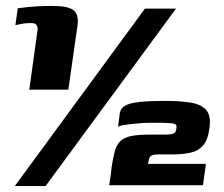

<svg xmlns="http://www.w3.org/2000/svg" viewBox="-20 -546 756 649"><path d="M79 -243 106 -438Q109 -452 104.5 -460Q100 -468 86 -468Q74 -468 64 -467Q54 -466 32 -461L40 -518Q76 -523 103 -524.5Q130 -526 156 -526Q210 -526 228.5 -511.5Q247 -497 242 -460L211 -243ZM575 -517 134 83H30L470 -517ZM349 80Q351 65 353.5 50.5Q356 36 357 21Q362 -13 368 -34.5Q374 -56 386.5 -68.5Q399 -81 422.5 -86Q446 -91 487 -91Q505 -91 514 -91Q523 -91 541 -91Q554 -91 564.5 -94Q575 -97 576 -111Q579 -124 571 -127Q563 -130 551 -130Q538 -131 527.5 -131Q517 -131 498 -131Q475 -131 459.5 -130Q444 -129 438 -128Q434 -128 421.5 -126.5Q409 -125 396.5 -123Q384 -121 379 -117L385 -164Q388 -181 404 -189.5Q420 -198 453 -201.5Q486 -205 538 -205Q590 -205 625.5 -199Q661 -193 677.5 -173.5Q694 -154 688 -113Q683 -73 666 -54Q649 -35 622.5 -29.5Q596 -24 561 -24Q554 -24 543.5 -24Q533 -24 514 -24Q494 -24 488.5 -17.5Q483 -11 482 0L480 8H676L666 80Z"/></svg>

Font: Genos ExtraBold
Style: Italic
Weight: 800
Italic angle: -8°
Version: Version 1.010